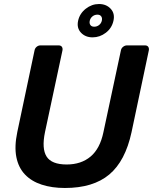

<svg xmlns="http://www.w3.org/2000/svg" viewBox="-20 -926 762 956"><path d="M303 10Q239 10 188 -6.5Q137 -23 104.5 -57Q72 -91 61.5 -143.5Q51 -196 66 -268L152 -675Q154 -686 162.5 -693Q171 -700 181 -700H272Q283 -700 288 -693Q293 -686 291 -675L204 -268Q187 -186 212 -146.5Q237 -107 312 -107Q384 -107 431 -146.5Q478 -186 495 -268L582 -675Q584 -686 593 -693Q602 -700 612 -700H702Q713 -700 718 -693Q723 -686 721 -675L635 -268Q604 -124 524 -57Q444 10 303 10ZM441 -740Q405 -740 383 -763.5Q361 -787 369 -823Q377 -859 407 -882.5Q437 -906 473 -906Q509 -906 531 -882.5Q553 -859 545 -823Q537 -786 507 -763Q477 -740 441 -740ZM449 -793Q463 -793 473.5 -801.5Q484 -810 487 -823Q490 -836 484 -844.5Q478 -853 465 -853Q451 -853 440.5 -844.5Q430 -836 427 -823Q424 -810 430 -801.5Q436 -793 449 -793Z"/></svg>

Font: Rubik Medium
Style: Italic
Weight: 500
Italic angle: -12°
Designer: Hubert and Fischer
Foundry: Hubert and Fischer
Version: Version 2.300;gftools[0.9.30]